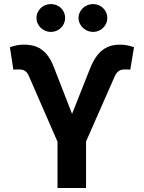

<svg xmlns="http://www.w3.org/2000/svg" viewBox="-20 -940 720 960"><path d="M267.5 -231.4 124 -560.6Q119.7 -571.2 112.9 -578.6Q106 -585.9 97.1 -589.4Q88.2 -592.8 76.3 -592.8H65.9Q59.9 -592.8 54.1 -592.4Q48.3 -592 46.9 -591.2L29.5 -703.7Q31.5 -704.1 32.9 -704.8Q34.3 -705.5 35.7 -705.9Q53.2 -711.8 68.4 -714.3Q83.6 -716.8 101 -716.8Q135.8 -716.8 163.1 -706Q190.4 -695.2 212.6 -669.7Q234.7 -644.1 251 -599.7L340.3 -370.6L429.4 -595.3Q445.7 -637.3 466.8 -664Q487.9 -690.8 515.5 -703.8Q543 -716.8 578.4 -716.8Q594.6 -716.8 611.3 -714.1Q628 -711.4 647.1 -705.1Q648.1 -705.1 648.5 -704.6Q649 -704.1 650 -704.1L631.4 -591.2Q630 -592 624.5 -592.4Q618.9 -592.8 612.4 -592.8H602.5Q591.1 -592.8 581.9 -589.1Q572.7 -585.3 566 -578Q559.4 -570.7 554.7 -560.6L410.2 -232.5V0H267.5ZM162.4 -850Q162.4 -869 172.1 -885Q181.9 -901 198.4 -910.3Q215 -919.5 234.1 -919.5Q254 -919.5 270.3 -910.5Q286.6 -901.4 296.1 -885.4Q305.6 -869.4 305.6 -850Q305.6 -831.5 296.1 -815.5Q286.6 -799.5 270.3 -790Q254 -780.5 234.1 -780.5Q215.4 -780.5 198.6 -790Q181.9 -799.5 172.1 -815.7Q162.4 -831.9 162.4 -850ZM372.6 -850Q372.6 -869 382.7 -885Q392.7 -901 409.5 -910.3Q426.2 -919.5 445.3 -919.5Q464.8 -919.5 481.1 -910.3Q497.4 -901 506.9 -885Q516.5 -869 516.5 -850Q516.5 -831.5 506.9 -815.5Q497.4 -799.5 481.1 -790Q464.8 -780.5 445.3 -780.5Q426.2 -780.5 409.5 -790Q392.7 -799.5 382.7 -815.7Q372.6 -831.9 372.6 -850Z"/></svg>

Font: Pretendard JP Variable
Style: Regular
Weight: 400
Designer: Base glyphs from Inter by Rasmus Andersson; Hangul glyphs from Noto Sans CJK(Source Han Sans) by Jang Soo-young and Kang
Foundry: Kil Hyung-jin
Version: Version 1.307;Glyphs 3.2 (3192)